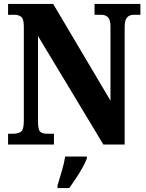

<svg xmlns="http://www.w3.org/2000/svg" viewBox="-20 -734 743 975"><path d="M21 0V-55H48Q72 -55 86.5 -65.5Q101 -76 101 -119V-599Q101 -639 87 -649Q73 -659 55 -659H21V-714H250L541 -223V-599Q541 -635 527.5 -647Q514 -659 495 -659H460V-714H693V-659H659Q638 -659 625.5 -645.5Q613 -632 613 -595V0H505L173 -551V-119Q173 -76 184 -65.5Q195 -55 218 -55H254V0ZM272 208Q281 178 293.5 136Q306 94 311 61H421V71Q413 92 398 119Q383 146 365 172.5Q347 199 332 221H272Z"/></svg>

Font: Noto Serif Armenian Condensed ExtraBold
Style: Regular
Weight: 800
Width: 3
Designer: Monotype Design Team
Foundry: Monotype Imaging Inc.
Version: Version 2.008; ttfautohint (v1.8.4.7-5d5b)